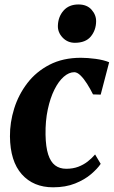

<svg xmlns="http://www.w3.org/2000/svg" viewBox="-20 -808 497 839"><path d="M212 10.5Q126 10.5 75.2 -46.5Q24.5 -103.5 23.5 -212Q23 -273 42 -333.8Q61 -394.5 99.5 -444.8Q138 -495 196.5 -525.2Q255 -555.5 333.5 -555.5Q362.5 -555.5 397.8 -550.8Q433 -546 457 -536L420 -394.5L386.5 -395.5Q374.5 -419.5 360.5 -441.8Q346.5 -464 332 -478.2Q317.5 -492.5 304.5 -492.5Q281.5 -492.5 258.8 -472.8Q236 -453 217.8 -416.5Q199.5 -380 188.8 -329.8Q178 -279.5 179 -219Q180 -166 190.5 -133.2Q201 -100.5 220.8 -85.5Q240.5 -70.5 269.5 -70.5Q298.5 -70.5 321.8 -79.2Q345 -88 363.2 -102.2Q381.5 -116.5 395.5 -133L420 -92Q406 -71 378 -47Q350 -23 308.2 -6.2Q266.5 10.5 212 10.5ZM307 -621Q275 -621 253.2 -644.2Q231.5 -667.5 233 -697Q234.5 -735.5 258 -762Q281.5 -788.5 323 -788.5Q360 -788.5 380.2 -765.5Q400.5 -742.5 400 -714.5Q399.5 -676 376.8 -648.5Q354 -621 307 -621Z"/></svg>

Font: Merriweather 48pt ExtraBold
Style: Italic
Weight: 800
Italic angle: -7.8°
Version: Version 2.101